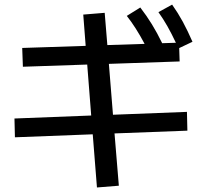

<svg xmlns="http://www.w3.org/2000/svg" viewBox="-20 -788 904 848"><path d="M389.6 -194.8 45.9 -181.6 43.9 -264.6 382.8 -277.8 365.2 -502.9 81.1 -493.2 78.1 -576.2 358.4 -585.4 347.7 -723.6 442.4 -731.4 454.1 -588.9 618.7 -594.2Q579.6 -668 540 -717.8L599.6 -754.9Q627.4 -718.8 650.9 -680.7Q674.3 -642.6 696.3 -597.2L756.8 -599.1Q737.8 -639.6 719.5 -671.9Q701.2 -704.1 679.7 -734.4L740.2 -767.6Q766.1 -731 787.4 -691.9Q808.6 -652.8 830.1 -603.5L771.5 -575.7L773.4 -516.6L460.9 -505.9L479 -281.2L805.7 -293.9L807.6 -210.9L485.8 -198.7L504.9 32.2L408.2 40Z"/></svg>

Font: Pretendard GOV Medium
Style: Regular
Weight: 500
Designer: Base glyphs from Inter by Rasmus Andersson; Hangeul glyphs from Noto Sans CJK(Source Han Sans) by Jang Soo-young and Kan
Foundry: Kil Hyung-jin
Version: Version 1.309